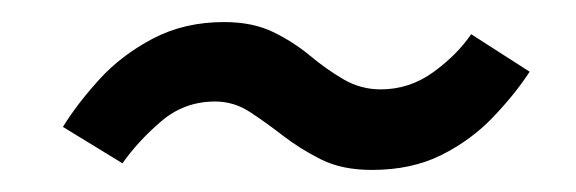

<svg xmlns="http://www.w3.org/2000/svg" viewBox="-20 -404 522 174"><path d="M317 -250Q290 -250 271 -259.5Q252 -269 236.5 -281Q221 -293 206.5 -302.5Q192 -312 175 -312Q147 -312 126 -294Q105 -276 91 -256L37 -289Q50 -310 70 -332Q90 -354 118.5 -369Q147 -384 183 -384Q209 -384 227.5 -375Q246 -366 261 -353.5Q276 -341 291.5 -332Q307 -323 325 -323Q351 -323 372.5 -338.5Q394 -354 407 -373L460 -339Q447 -319 427 -298Q407 -277 380 -263.5Q353 -250 317 -250Z"/></svg>

Font: Fira Sans Variable
Style: Italic
Weight: 397
Italic angle: -8°
Designer: Carrois Corporate & Edenspiekermann AG
Foundry: Carrois Corporate GbR & Edenspiekermann AG
Version: Version 4.202